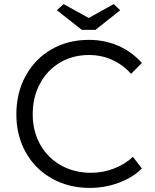

<svg xmlns="http://www.w3.org/2000/svg" viewBox="-20 -907 756 939"><path d="M60 -348Q60 -453 105.5 -536Q151 -619 231.5 -665.5Q312 -712 415 -712Q492 -712 558.5 -683Q625 -654 674 -599L621 -546Q583 -589 530 -613.5Q477 -638 415 -638Q336 -638 273.5 -601Q211 -564 175.5 -498Q140 -432 140 -348Q140 -266 176.5 -200.5Q213 -135 278 -98.5Q343 -62 425 -62Q484 -62 538 -83Q592 -104 630 -140L674 -83Q630 -39 562 -13.5Q494 12 418 12Q316 12 234 -34Q152 -80 106 -162Q60 -244 60 -348ZM414 -819 536 -887 568 -857 447 -761H380L258 -857L291 -887Z"/></svg>

Font: Lexend HM
Style: Regular
Weight: 400
Designer: Bonnie Shaver-Troup, Thomas Jockin, Octavio Pardo
Foundry: Lexend
Version: Version 1.091